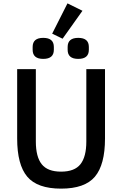

<svg xmlns="http://www.w3.org/2000/svg" viewBox="-20 -1109 726 1141"><path d="M82 -698H193V-268Q193 -177 228 -133Q263 -89 343 -89Q423 -89 458 -133Q493 -177 493 -268V-698H604V-286Q604 -130 544 -59Q484 12 343 12Q202 12 142 -59Q82 -130 82 -286ZM470 -1045 352 -879 290 -909 381 -1089ZM174 -813V-830Q174 -884 237 -884Q300 -884 300 -830V-813Q300 -759 237 -759Q174 -759 174 -813ZM382 -813V-830Q382 -884 445 -884Q508 -884 508 -830V-813Q508 -759 445 -759Q382 -759 382 -813Z"/></svg>

Font: IBM Plex Sans Medm
Style: Regular
Weight: 500
Designer: Mike Abbink, Paul van der Laan, Pieter van Rosmalen
Foundry: Bold Monday
Version: Version 3.005